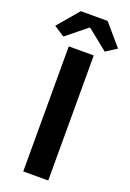

<svg xmlns="http://www.w3.org/2000/svg" viewBox="-196 -1009 725 1069"><g transform="rotate(20 167.0 -474.0)"><path d="M91 0V-741H239V0ZM44 -782 -19 -823 87 -948H246L353 -823L289 -782L168 -879H164Z"/></g></svg>

Font: Noto Sans JP Thin
Style: Bold
Weight: 700
Version: Version 2.004-H2;hotconv 1.0.118;makeotfexe 2.5.65603